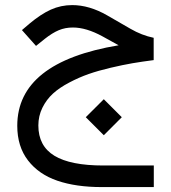

<svg xmlns="http://www.w3.org/2000/svg" viewBox="-20 -406 682 765"><path d="M321.8 61 393.6 -10.7 465.3 61 393.6 132.8ZM452.6 -225.6 388.2 -261.2Q323.7 -296.4 270.5 -296.4Q239.7 -296.4 214.1 -285.6Q188.5 -274.9 158.2 -251L123.5 -223.1L67.4 -286.1L97.2 -311.5Q142.6 -349.6 182.6 -367.7Q222.7 -385.7 267.6 -385.7Q335.9 -385.7 407.2 -344.7L499.5 -291.5Q544.9 -265.1 592.3 -255.4V-166.5Q546.4 -160.6 508.1 -154.1Q469.7 -147.5 420.7 -136Q371.6 -124.5 333.3 -111.1Q294.9 -97.7 255.9 -77.1Q216.8 -56.6 190.9 -33Q165 -9.3 148.9 23.4Q132.8 56.2 132.8 93.8Q132.8 175.8 196.8 214.6Q260.7 253.4 391.6 253.4H592.8V339.4H385.7Q282.7 339.4 208.5 314Q134.3 288.6 91.6 233.2Q48.8 177.7 48.8 95.2Q48.8 -158.2 452.6 -225.6Z"/></svg>

Font: Shabnam FD-WOL
Style: FD-WOL
Weight: 400
Foundry: DejaVu fonts team - Redesigned by Saber Rastikerdar - Based on Vazir font
Version: Version 5.0.1